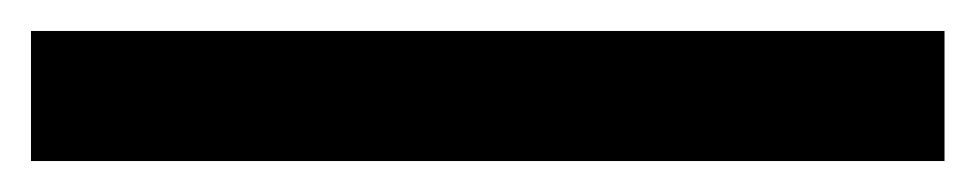

<svg xmlns="http://www.w3.org/2000/svg" viewBox="-39 69 630 124"><path d="M571 173H-19V89H571Z"/></svg>

Font: BioRhyme Expanded
Style: Regular
Weight: 400
Width: 7
Designer: Aoife Mooney
Foundry: Aoife Mooney Type
Version: Version 1.001